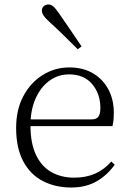

<svg xmlns="http://www.w3.org/2000/svg" viewBox="-20 -823 576 857"><path d="M298 14Q227 14 171 -15Q115 -44 83.5 -103.5Q52 -163 52 -252Q52 -334 84.5 -394.5Q117 -455 171 -488.5Q225 -522 289 -522Q351 -522 395.5 -495.5Q440 -469 464 -423.5Q488 -378 488 -320Q488 -283 482 -260H82V-290H387Q411 -290 419.5 -302.5Q428 -315 428 -341Q428 -404 391.5 -447.5Q355 -491 288 -491Q240 -491 201 -463Q162 -435 139 -383.5Q116 -332 116 -263Q116 -183 141 -131Q166 -79 210 -54.5Q254 -30 311 -30Q364 -30 404.5 -48Q445 -66 477 -102L492 -88Q459 -41 411 -13.5Q363 14 298 14ZM344 -616 327 -603Q295 -635 263.5 -666Q232 -697 203 -723Q183 -741 175 -753Q167 -765 167 -775Q167 -789 176 -796Q185 -803 196 -803Q207 -803 217.5 -794.5Q228 -786 243 -764Q266 -730 292.5 -692Q319 -654 344 -616Z"/></svg>

Font: Noto Serif JP
Style: Regular
Weight: 200
Designer: Ryoko NISHIZUKA 西塚涼子 (kana & ideographs); Frank Grießhammer (Latin, Greek & Cyrillic); Wenlong ZHANG 张文龙 (bopomofo); San
Foundry: Adobe
Version: Version 2.001;hotconv 1.1.0;makeotfexe 2.6.0